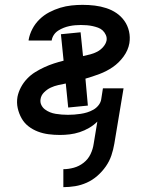

<svg xmlns="http://www.w3.org/2000/svg" viewBox="-20 -548 640 791"><path d="M241 223V149Q262 149 284 143Q306 137 324.5 122.5Q343 108 353 87Q363 66 366 44L381 -47Q366 -32 347 -21Q328 -10 308 -3.5Q288 3 267.5 5.5Q247 8 227 8Q203 8 180 5Q157 2 136 -6Q115 -14 97.5 -27.5Q80 -41 69 -60.5Q58 -80 53 -102.5Q48 -125 52 -149Q56 -169 66 -188Q76 -207 91 -223Q106 -239 124.5 -250.5Q143 -262 162.5 -271Q182 -280 202 -286.5Q222 -293 242 -298L231 -407L312 -415L322 -317Q337 -320 352 -324Q367 -328 380.5 -335Q394 -342 405 -354.5Q416 -367 419 -381Q421 -393 416 -404Q411 -415 403 -422.5Q395 -430 384 -434Q373 -438 361.5 -440.5Q350 -443 338 -444Q326 -445 313 -445Q302 -445 290 -444Q278 -443 266 -440.5Q254 -438 242.5 -433.5Q231 -429 220 -422Q209 -415 202 -404.5Q195 -394 193 -382V-381H98V-384Q102 -407 113.5 -429Q125 -451 143 -468.5Q161 -486 183 -497.5Q205 -509 228 -516Q251 -523 274.5 -525.5Q298 -528 320 -528Q346 -528 370.5 -525Q395 -522 418 -514.5Q441 -507 460 -494Q479 -481 492.5 -462Q506 -443 511.5 -419Q517 -395 513 -370Q508 -341 489 -315Q470 -289 444.5 -271.5Q419 -254 389.5 -243Q360 -232 332 -224L342 -113L261 -105L251 -204Q236 -201 220 -197.5Q204 -194 189 -187Q174 -180 161.5 -167.5Q149 -155 147 -139Q145 -126 150.5 -115Q156 -104 165.5 -97Q175 -90 186 -85.5Q197 -81 209.5 -79Q222 -77 234.5 -76Q247 -75 260 -75Q273 -75 286 -76Q299 -77 312.5 -79Q326 -81 339 -85Q352 -89 364.5 -96Q377 -103 386 -114.5Q395 -126 397 -139L404 -184H489L451 44Q447 68 439 92Q431 116 416 137.5Q401 159 381 176.5Q361 194 337.5 204.5Q314 215 289.5 219Q265 223 241 223Z"/></svg>

Font: Iosevka Medium Extended
Style: Italic
Weight: 500
Width: 7
Italic angle: -9°
Monospace: yes
Designer: Belleve Invis
Foundry: Belleve Invis
Version: Version 32.5.0; ttfautohint (v1.8.4)